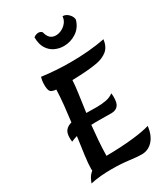

<svg xmlns="http://www.w3.org/2000/svg" viewBox="-256 -1184 1139 1306"><g transform="rotate(-30 313.0 -531.0)"><path d="M62 11Q67 -4 77.5 -24Q88 -44 110 -62Q109 -68 109 -75Q109 -114 117.5 -178Q126 -242 137 -318Q112 -311 90 -301Q89 -309 88.5 -317.5Q88 -326 88 -333Q88 -371 104.5 -390Q121 -409 151 -417Q159 -478 165.5 -540.5Q172 -603 174 -662Q138 -665 128.5 -679.5Q119 -694 119 -731Q119 -750 121.5 -764.5Q124 -779 127 -789Q238 -774 353 -774Q424 -774 493 -780Q562 -786 623 -798Q615 -741 581.5 -714.5Q548 -688 499 -679Q463 -672 409.5 -668Q356 -664 301 -663Q299 -620 290 -558Q281 -496 271 -422Q293 -422 315.5 -421.5Q338 -421 353 -421Q393 -421 427 -427.5Q461 -434 485 -453Q486 -445 486.5 -437Q487 -429 487 -421Q487 -374 469 -354.5Q451 -335 418 -335Q395 -335 371.5 -335.5Q348 -336 323 -336Q308 -336 292 -336Q276 -336 260 -335Q254 -279 249.5 -220Q245 -161 244 -101Q357 -102 446.5 -111.5Q536 -121 589 -137Q580 -66 544.5 -27.5Q509 11 457 11Q424 11 363 3Q302 -5 225 -5Q185 -5 144 -1.5Q103 2 62 11ZM223 -1044Q231 -1050 240.5 -1054Q250 -1058 261 -1058Q278 -1058 289 -1045Q303 -982 357 -982Q380 -982 403 -993.5Q426 -1005 442 -1025.5Q458 -1046 460 -1073Q486 -1073 506.5 -1051.5Q527 -1030 527 -1007Q511 -951 466 -921.5Q421 -892 367 -892Q331 -892 298 -907.5Q265 -923 244 -956.5Q223 -990 223 -1044Z"/></g></svg>

Font: Merienda SemiBold
Style: Regular
Weight: 600
Designer: Eduardo Rodriguez Tunni
Foundry: Eduardo Rodriguez Tunni
Version: Version 2.001; ttfautohint (v1.8.4.7-5d5b)